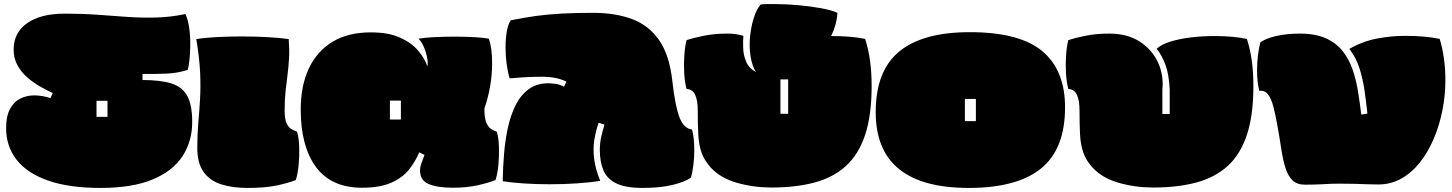

<svg xmlns="http://www.w3.org/2000/svg" viewBox="-20 -888 7129 943"><path d="M474 35Q318 35 215 -1.5Q112 -38 61 -104Q10 -170 10 -259Q10 -317 29 -352.5Q48 -388 80 -404Q112 -420 150.5 -419.5Q189 -419 228 -406L239 -431Q211 -444 178 -462.5Q145 -481 115 -507Q85 -533 66 -567Q47 -601 47 -645Q47 -727 113 -774Q179 -821 299 -821Q384 -821 459.5 -815.5Q535 -810 606 -805Q677 -800 747.5 -802Q818 -804 891 -819Q904 -790 909.5 -749.5Q915 -709 914.5 -667.5Q914 -626 910.5 -593Q907 -560 902 -545Q854 -529 799.5 -526.5Q745 -524 680 -525V-495Q770 -495 823.5 -477.5Q877 -460 900.5 -415.5Q924 -371 924 -289Q924 -194 876.5 -121Q829 -48 729.5 -6.5Q630 35 474 35ZM454 -314H508V-393H454Z M1195 35Q1121 35 1065.5 17Q1010 -1 979.5 -44Q949 -87 949 -162Q949 -229 954 -285.5Q959 -342 962.5 -400.5Q966 -459 963 -529.5Q960 -600 944 -696Q988 -703 1047 -706Q1106 -709 1167 -709Q1234 -709 1296 -705.5Q1358 -702 1398 -696Q1402 -641 1399.5 -599Q1397 -557 1392 -519Q1387 -481 1382.5 -440Q1378 -399 1378 -345Q1378 -302 1388 -281.5Q1398 -261 1412 -253.5Q1426 -246 1439 -241Q1448 -212 1449.5 -168Q1451 -124 1447 -80Q1443 -36 1433 -4Q1399 10 1341.5 22.5Q1284 35 1195 35Z M1758 34Q1607 34 1532 -67.5Q1457 -169 1457 -350Q1457 -467 1497 -552Q1537 -637 1613.5 -683Q1690 -729 1801 -729Q1888 -729 1944.5 -703.5Q2001 -678 2033.5 -639.5Q2066 -601 2079 -562Q2083 -581 2077 -609Q2071 -637 2059.5 -662Q2048 -687 2035 -698Q2064 -703 2111 -705.5Q2158 -708 2211 -708Q2264 -708 2310 -705.5Q2356 -703 2381 -698Q2397 -652 2397 -577Q2397 -519 2386.5 -460.5Q2376 -402 2359 -355Q2359 -307 2369 -284.5Q2379 -262 2393 -254Q2407 -246 2420 -241Q2429 -212 2430.5 -168Q2432 -124 2428 -80Q2424 -36 2414 -4Q2380 10 2326 22Q2272 34 2205 34Q2129 34 2086 16Q2043 -2 2043 -50Q2043 -67 2049.5 -86Q2056 -105 2065 -127L2039 -140Q2021 -96 1989.5 -56Q1958 -16 1902.5 9Q1847 34 1758 34ZM1895 -301H1949V-394H1895Z M3136 35Q3052 35 3006.5 12.5Q2961 -10 2943.5 -52Q2926 -94 2926 -152Q2926 -185 2933 -216.5Q2940 -248 2949 -276L2920 -285Q2906 -244 2899 -201Q2892 -158 2898 -108.5Q2904 -59 2928 0Q2882 8 2816 12.5Q2750 17 2679 17Q2614 17 2553 13Q2492 9 2449 2Q2450 -63 2455.5 -131Q2461 -199 2474.5 -261Q2488 -323 2513 -372.5Q2538 -422 2577.5 -450.5Q2617 -479 2673 -479Q2693 -479 2712.5 -475.5Q2732 -472 2750 -462L2762 -487Q2716 -510 2649 -511Q2582 -512 2483 -503Q2474 -533 2468.5 -573Q2463 -613 2463 -655Q2463 -697 2469 -732.5Q2475 -768 2488 -788Q2555 -802 2615 -810Q2675 -818 2741.5 -821.5Q2808 -825 2892 -825Q3002 -825 3084 -794.5Q3166 -764 3217 -691Q3268 -618 3282 -491Q3296 -366 3317.5 -311Q3339 -256 3379 -252Q3390 -211 3390 -151Q3390 -114 3385.5 -77.5Q3381 -41 3373 -15Q3342 6 3282 20.5Q3222 35 3136 35Z M3769 33Q3681 33 3600 10Q3519 -13 3471 -65Q3439 -100 3425.5 -139Q3412 -178 3409.5 -228.5Q3407 -279 3407 -346Q3407 -395 3394 -422.5Q3381 -450 3352 -451Q3343 -485 3340.5 -529Q3338 -573 3341 -616.5Q3344 -660 3352 -691Q3385 -702 3437 -712.5Q3489 -723 3553 -723Q3576 -723 3594.5 -720Q3613 -717 3631 -712Q3629 -688 3630 -653Q3631 -618 3644.5 -585.5Q3658 -553 3693 -534Q3673 -566 3666 -612.5Q3659 -659 3664 -709Q3669 -759 3682.5 -801Q3696 -843 3716 -866Q3732 -868 3749 -868Q3766 -868 3784 -868Q3841 -868 3901.5 -862.5Q3962 -857 4013.5 -847.5Q4065 -838 4093 -825Q4091 -794 4083 -765.5Q4075 -737 4062 -711Q4161 -711 4229 -697Q4261 -600 4261 -465Q4261 -323 4229.5 -227Q4198 -131 4136 -74Q4074 -17 3982 8Q3890 33 3769 33ZM3813 -329H3851V-498H3813Z M4738 35Q4281 35 4281 -337Q4281 -540 4396.5 -635Q4512 -730 4743 -730Q4988 -730 5099.5 -636.5Q5211 -543 5211 -361Q5211 -156 5093 -60.5Q4975 35 4738 35ZM4719 -293H4773V-402H4719Z M5644 33Q5556 33 5475 10Q5394 -13 5346 -65Q5314 -100 5300.5 -139Q5287 -178 5284.5 -228.5Q5282 -279 5282 -346Q5282 -395 5269 -422.5Q5256 -450 5227 -451Q5218 -485 5215.5 -529Q5213 -573 5216 -616.5Q5219 -660 5227 -691Q5260 -702 5312 -712.5Q5364 -723 5428 -723Q5516 -723 5576.5 -684.5Q5637 -646 5666.5 -583.5Q5696 -521 5689 -449V-328H5725V-449Q5721 -525 5704 -570Q5687 -615 5661 -649Q5686 -671 5731 -684.5Q5776 -698 5831.5 -704.5Q5887 -711 5943 -711Q6036 -711 6104 -697Q6136 -600 6136 -465Q6136 -323 6104.5 -227Q6073 -131 6011 -74Q5949 -17 5857 8Q5765 33 5644 33Z M6389 19Q6350 19 6328 -2.5Q6306 -24 6293.5 -63Q6281 -102 6273 -156Q6265 -210 6253 -276Q6244 -326 6234 -364.5Q6224 -403 6208 -424Q6192 -445 6165 -442Q6154 -483 6154 -543Q6154 -580 6158.5 -617.5Q6163 -655 6171 -681Q6201 -701 6252 -712Q6303 -723 6364 -723Q6440 -723 6491.5 -700Q6543 -677 6574.5 -637Q6606 -597 6623.5 -545.5Q6641 -494 6650 -437.5Q6659 -381 6666 -325L6696 -330Q6690 -385 6682 -442Q6674 -499 6657 -552.5Q6640 -606 6607 -648Q6672 -685 6742.5 -698.5Q6813 -712 6881 -712Q6931 -712 6974.5 -708Q7018 -704 7051 -697Q7065 -651 7072 -599.5Q7079 -548 7079 -495Q7079 -420 7064.5 -346.5Q7050 -273 7022 -207Q6994 -141 6954 -90.5Q6914 -40 6862.5 -11Q6811 18 6750 18Q6720 18 6695 17Q6670 16 6639.5 15Q6609 14 6561 14Q6518 14 6481 16.5Q6444 19 6389 19Z"/></svg>

Font: Oi
Style: Regular
Weight: 400
Designer: Kostas Bartsokas, Mohamad Dakak
Foundry: Foundry5
Version: Version 4.000